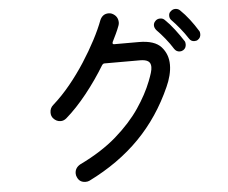

<svg xmlns="http://www.w3.org/2000/svg" viewBox="-55 -846 1110 934"><g transform="rotate(-5 500.0 -378.5)"><path d="M516 -641Q515 -639 515 -636Q515 -630 523 -630H643Q720 -630 752 -594Q784 -558 784 -507Q784 -482 777 -454.5Q770 -427 758 -401Q695 -259 593 -155Q491 -51 345 21Q337 25 326 25Q296 25 285 -2Q281 -10 281 -20Q281 -47 307 -62Q415 -114 487.5 -177.5Q560 -241 605 -307.5Q650 -374 674 -436Q683 -459 688 -475.5Q693 -492 693 -504Q693 -524 680 -532.5Q667 -541 641 -541H467Q461 -541 456 -535Q413 -464 361.5 -399.5Q310 -335 259 -291Q246 -280 231 -280Q210 -280 195 -297Q185 -308 185 -325Q185 -348 202 -362Q246 -401 286.5 -450.5Q327 -500 361.5 -553.5Q396 -607 423 -658.5Q450 -710 466 -753Q479 -782 508 -782Q517 -782 524 -779Q554 -765 554 -733Q554 -726 551 -718Q544 -699 535 -680Q526 -661 516 -641ZM939 -660Q944 -654 944 -643Q944 -625 930 -616Q924 -611 913 -611Q896 -611 887 -626Q871 -651 849.5 -677.5Q828 -704 810 -722Q801 -731 801 -744Q801 -758 810 -765Q820 -775 833 -775Q847 -775 856 -766Q879 -744 900.5 -716Q922 -688 939 -660ZM778 -726Q801 -704 823.5 -674.5Q846 -645 864 -617Q869 -611 869 -600Q869 -581 855 -572Q847 -567 838 -567Q821 -567 811 -582Q795 -608 773.5 -634.5Q752 -661 733 -680Q723 -692 723 -704Q723 -716 732 -725Q741 -735 756 -735Q769 -735 778 -726Z"/></g></svg>

Font: Kiwi Maru Medium
Style: Regular
Weight: 500
Designer: Hiroki-Chan
Version: Version 1.100